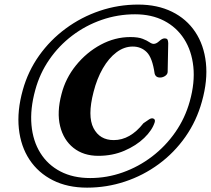

<svg xmlns="http://www.w3.org/2000/svg" viewBox="-20 -792 944 860"><path d="M370 48.5Q282.5 48.5 217 15.5Q151.5 -17.5 112.2 -76.8Q73 -136 64.5 -215.8Q56 -295.5 82 -388.5Q105.5 -473 155.2 -543Q205 -613 274.5 -664.2Q344 -715.5 426.8 -743.5Q509.5 -771.5 599 -771.5Q685 -771.5 750.2 -739.5Q815.5 -707.5 854.5 -649Q893.5 -590.5 902.2 -511.2Q911 -432 884.5 -337.5Q860.5 -250.5 810.5 -179.2Q760.5 -108 691.2 -57Q622 -6 540 21.2Q458 48.5 370 48.5ZM384 5.5Q459 5.5 530 -19.8Q601 -45 661.2 -91Q721.5 -137 765.2 -199.8Q809 -262.5 830 -338Q853.5 -422 846 -493.2Q838.5 -564.5 804.8 -617.2Q771 -670 715 -699Q659 -728 585 -728Q507.5 -728 435.5 -703Q363.5 -678 303.5 -632.5Q243.5 -587 200.8 -525Q158 -463 138 -389Q114.5 -304 121 -232Q127.5 -160 160.8 -106.8Q194 -53.5 250.8 -24Q307.5 5.5 384 5.5ZM673 -244.5Q662 -209 626 -174.2Q590 -139.5 537 -116.8Q484 -94 420.5 -94Q354 -94 309.2 -129.5Q264.5 -165 249.2 -227.2Q234 -289.5 255.5 -370.5Q273.5 -441.5 320.5 -499.5Q367.5 -557.5 431.2 -591.8Q495 -626 563.5 -626Q599 -626 618.8 -618.2Q638.5 -610.5 649.2 -603Q660 -595.5 668.5 -595.5Q680 -595.5 693.2 -607.8Q706.5 -620 716.5 -620Q727 -620 730 -615.2Q733 -610.5 733.5 -599L731 -471Q731 -461 722.5 -454Q714 -447 702 -445Q677.5 -442.5 672.5 -463Q662.5 -533.5 637.2 -558.5Q612 -583.5 574.5 -583.5Q536 -583.5 501.5 -557.5Q467 -531.5 440.5 -485.5Q414 -439.5 399 -380Q371 -272 398.8 -218.2Q426.5 -164.5 489.5 -164.5Q563 -164.5 622.5 -240Q639 -251.5 648.2 -257.5Q657.5 -263.5 665.5 -261.5Q677 -258 673 -244.5Z"/></svg>

Font: Fraunces 9pt SemiBold
Style: Italic
Weight: 600
Italic angle: -16°
Version: Version 1.000;[b76b70a41]